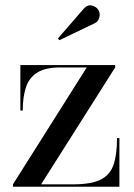

<svg xmlns="http://www.w3.org/2000/svg" viewBox="-20 -706 505 726"><path d="M339 -618.5 204.5 -554 199 -560.5 296.5 -673Q311 -689.5 328.2 -684.8Q345.5 -680 352.5 -667.5Q359.5 -655 355.5 -639.8Q351.5 -624.5 339 -618.5ZM208 -451Q151 -451 120.2 -431.2Q89.5 -411.5 77.8 -375Q66 -338.5 66 -288H57V-460H415.5V-451L135.5 -9H257Q325.5 -9 361 -27Q396.5 -45 409.5 -83.5Q422.5 -122 422.5 -184H431.5V0H29V-9L308 -451Z"/></svg>

Font: Bodoni* 24pt
Style: Regular
Weight: 400
Version: Version 2.3